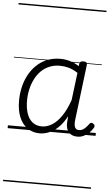

<svg xmlns="http://www.w3.org/2000/svg" viewBox="-75 -931 773 1353"><g transform="rotate(5 311.0 -255.0)"><path d="M228 17Q179 17 141.5 -8.5Q104 -34 83.5 -82.5Q63 -131 63 -200Q63 -248 73.5 -294.5Q84 -341 105.5 -381.5Q127 -422 159 -453Q191 -484 233.5 -501.5Q276 -519 329 -519Q363 -519 396.5 -509Q430 -499 461 -479L463 -496Q465 -506 471.5 -510.5Q478 -515 491 -515Q507 -515 512.5 -509.5Q518 -504 517 -493L469 -99Q466 -77 468.5 -61.5Q471 -46 479.5 -38Q488 -30 502 -30Q516 -30 527.5 -36.5Q539 -43 550 -54.5Q561 -66 572 -81Q577 -88 583.5 -89Q590 -90 598 -84Q607 -78 608.5 -71Q610 -64 606 -57Q595 -37 577.5 -20Q560 -3 539 7Q518 17 494 17Q473 17 458 10.5Q443 4 432.5 -8Q422 -20 417.5 -37Q413 -54 414 -76Q415 -87 415.5 -98.5Q416 -110 417 -121Q389 -68 356.5 -38Q324 -8 291 4.5Q258 17 228 17ZM119 -204Q119 -154 132 -115Q145 -76 172 -54.5Q199 -33 239 -33Q274 -33 309 -54Q344 -75 375.5 -120Q407 -165 432 -237L456 -431Q420 -454 389.5 -462Q359 -470 328 -470Q288 -470 254.5 -456Q221 -442 196 -417Q171 -392 154 -358.5Q137 -325 128 -285.5Q119 -246 119 -204ZM0 365H622V375H0ZM0 -20H622V0H0ZM0 -505H622V-500H0ZM0 -885H622V-875H0Z"/></g></svg>

Font: Playwrite GB J Guides
Style: Italic
Weight: 400
Italic angle: -7.01216°
Designer: Veronika Burian, José Scaglione
Foundry: TypeTogether
Version: Version 1.003